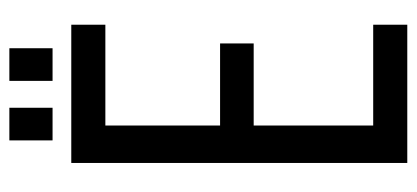

<svg xmlns="http://www.w3.org/2000/svg" viewBox="-254 -614 869 400"><g transform="rotate(-90 180.0 -414.5)"><path d="M155 -829H87V-739H155ZM279 -829H211V-739H279ZM289 -390H118V-629H328V-700H40V0H328V-71H118V-320H289Z"/></g></svg>

Font: SVN-Bebas Neue
Style: Regular
Weight: 400
Designer: Ryoichi Tsunekawa
Foundry: Ryoichi Tsunekawa
Version: Version 001.003